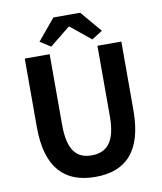

<svg xmlns="http://www.w3.org/2000/svg" viewBox="-101 -1029 950 1124"><g transform="rotate(-10 374.0 -467.0)"><path d="M375 14C556 14 661 -87 661 -333V-740H519V-320C519 -166 463 -114 375 -114C288 -114 235 -166 235 -320V-740H87V-333C87 -87 195 14 375 14ZM189 -822 252 -782 372 -879H377L496 -782L560 -822L453 -948H294Z"/></g></svg>

Font: Noto Sans T Chinese Bold
Style: Bold
Weight: 700
Designer: Ryoko NISHIZUKA (kana & ideographs); Paul D. Hunt (Latin, Greek & Cyrillic); Wenlong ZHANG (bopomofo); Sandoll Communica
Foundry: Adobe Systems Incorporated
Version: Version 1.000;PS 1;hotconv 1.0.78;makeotf.lib2.5.61930